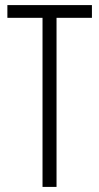

<svg xmlns="http://www.w3.org/2000/svg" viewBox="-20 -734 390 754"><path d="M202 0V-664H341V-714H9V-664H147V0Z"/></svg>

Font: Noto Sans Display Condensed Light
Style: Regular
Weight: 300
Width: 3
Designer: Monotype Design Team
Foundry: Monotype Imaging Inc.
Version: Version 1.900